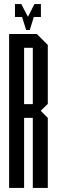

<svg xmlns="http://www.w3.org/2000/svg" viewBox="-20 -928 281 948"><path d="M147 -844 127 -780H109L89 -844H54V-908H85L118 -845L150 -908H182V-844ZM142 0V-346H99V0H25V-760H162L216 -706V-415L181 -381L216 -346V0ZM142 -692H99V-414H142Z"/></svg>

Font: Commune Nuit Debout
Style: Regular
Weight: 400
Designer: Sébastien Marchal
Foundry: Sébastien Marchal
Version: Version 1.003;PS 1.3;hotconv 1.0.88;makeotf.lib2.5.647800